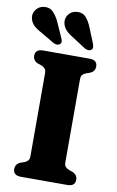

<svg xmlns="http://www.w3.org/2000/svg" viewBox="-105 -994 641 1048"><g transform="rotate(10 215.0 -470.0)"><path d="M314 -119.5Q314 -103.5 321.2 -95.2Q328.5 -87 341.5 -82L362 -75Q389 -63.5 389 -36Q389 0 346 0H89Q45.5 0 45.5 -36Q45.5 -63.5 72.5 -75L93.5 -82Q106 -87 113.2 -95.2Q120.5 -103.5 120.5 -119.5V-580.5Q120.5 -596.5 113.2 -604.8Q106 -613 93.5 -618L72.5 -625Q45.5 -636.5 45.5 -664Q45.5 -700 89 -700H346Q389 -700 389 -664Q389 -636.5 362 -625L341.5 -618Q328.5 -613 321.2 -604.8Q314 -596.5 314 -580.5ZM316.5 -866 349.5 -785Q353.5 -774 354.2 -765.5Q355 -757 347.5 -750Q341 -744 330.2 -744.8Q319.5 -745.5 310.5 -751L238 -798Q209 -815 194 -832.5Q179 -850 176 -874Q174 -898 189.8 -917.5Q205.5 -937 233 -939.5Q265 -942.5 284 -921.8Q303 -901 316.5 -866ZM138 -866 173.5 -786Q178.5 -776 179.8 -767.2Q181 -758.5 174 -751.5Q168 -745 157.5 -745Q147 -745 137.5 -750L63 -794Q33 -809.5 17.2 -825.8Q1.5 -842 -3 -866Q-6.5 -890 8.2 -910.2Q23 -930.5 50 -935Q81.5 -939.5 101.8 -920Q122 -900.5 138 -866Z"/></g></svg>

Font: Fraunces 9pt Soft
Style: Bold
Weight: 700
Version: Version 1.000;[b76b70a41]